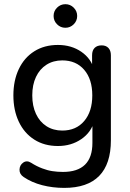

<svg xmlns="http://www.w3.org/2000/svg" viewBox="-20 -712 624 921"><path d="M93.7 137.3Q72.8 123.4 73.6 101.6Q74.3 79.8 91.5 67.9Q108.6 55.9 128.9 68.6Q155.3 85.6 183 95.9Q207.5 105.4 231.6 109Q255.7 112.7 282.2 112.7Q352.2 112.7 387.8 77.9Q423.3 43.1 423.3 -26.9V-133H432.7Q418.1 -77.5 370 -44.6Q321.8 -11.6 257.8 -11.6Q192.8 -11.6 144.6 -42.3Q96.3 -73 70.3 -128Q44.2 -183 44.2 -254.5Q44.2 -326 70.3 -380.8Q96.3 -435.6 144.6 -466Q192.8 -496.4 257.8 -496.4Q322.5 -496.4 370.3 -463.5Q418.1 -430.5 432.1 -375.7L421.7 -360V-446.7Q421.7 -469.9 433.8 -482.1Q445.9 -494.4 467.8 -494.4Q488.4 -494.4 500.2 -481.8Q511.9 -469.2 511.9 -446.7V-38.9Q511.9 74.5 455.7 131.9Q399.5 189.3 288.1 189.3Q232.5 189.3 182.3 176.3Q132.1 163.3 93.7 137.3ZM422.7 -254.5Q422.7 -332.1 383.8 -377.2Q345 -422.3 278.8 -422.3Q235.5 -422.3 202.9 -401.5Q170.3 -380.7 152.6 -343Q134.8 -305.4 134.8 -254.5Q134.8 -203.7 152.6 -165.7Q170.3 -127.7 202.9 -106.7Q235.5 -85.7 278.8 -85.7Q345 -85.7 383.8 -131.3Q422.7 -176.9 422.7 -254.5ZM237.1 -635.5Q237.1 -658.8 253.7 -675.3Q270.4 -691.9 293.7 -691.9Q317 -691.9 333.6 -675.3Q350.2 -658.6 350.2 -635.3Q350.2 -612 333.5 -595.4Q316.9 -578.8 293.6 -578.8Q270.2 -578.8 253.7 -595.5Q237.1 -612.1 237.1 -635.5Z"/></svg>

Font: SN Pro Thin
Style: Regular
Weight: 200
Designer: Tobias Whetton
Foundry: Supernotes
Version: Version 1.003;Glyphs 3.3 (3324)